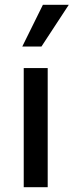

<svg xmlns="http://www.w3.org/2000/svg" viewBox="-20 -781 307 801"><path d="M179 0H79V-497H179ZM267 -761 153 -587H73L159 -761Z"/></svg>

Font: Wix Madefor Text Medium
Style: Regular
Weight: 500
Designer: Dalton Maag Ltd
Foundry: Dalton Maag Ltd
Version: Version 3.100